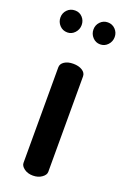

<svg xmlns="http://www.w3.org/2000/svg" viewBox="-139 -721 499 765"><g transform="rotate(20 110.0 -338.0)"><path d="M41 -676Q60 -676 72.5 -662.5Q85 -649 85 -630Q85 -611 72 -597Q59 -583 41 -583Q21 -583 8 -597Q-5 -611 -5 -630Q-5 -649 8 -662.5Q21 -676 41 -676ZM148 -662.5Q161 -676 180 -676Q199 -676 212 -662.5Q225 -649 225 -630Q225 -611 212 -597Q199 -583 180 -583Q161 -583 148 -597Q135 -611 135 -630Q135 -649 148 -662.5ZM160 -440V-35Q160 -22 144.5 -11Q129 0 107 0Q85 0 70 -11Q55 -22 55 -35V-440Q55 -455 69.5 -464.5Q84 -474 107 -474Q130 -474 145 -464.5Q160 -455 160 -440Z"/></g></svg>

Font: AkaAcidDosis
Style: SemiBold
Weight: 600
Designer: Edgar Tolentino, Pablo Impallari, Igino Marini, Cyberella
Foundry: Edgar Tolentino, Pablo Impallari, Igino Marini, Cyberella
Version: Version 1.007